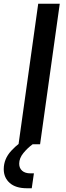

<svg xmlns="http://www.w3.org/2000/svg" viewBox="-59 -770 351 1025"><path d="M155 0H40L145 -750H260ZM84.5 235Q25 235 -7 206.8Q-39 178.5 -39 133Q-39 78.5 1.2 34.8Q41.5 -9 98 -39.5H120.5L115.5 0Q88 20 65.8 47.2Q43.5 74.5 43.5 104Q43.5 127.5 59.2 141.5Q75 155.5 104 155.5H122L110.5 235Z"/></svg>

Font: Mohave SemiBold
Style: Italic
Weight: 600
Italic angle: -8°
Designer: Gumpita Rahayu
Foundry: Tokotype
Version: Version 2.003